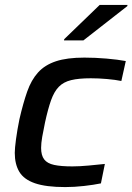

<svg xmlns="http://www.w3.org/2000/svg" viewBox="-20 -752 538 780"><path d="M245 8Q167 8 122 -7.5Q77 -23 58.5 -54Q40 -85 40 -131Q40 -149 45 -186.5Q50 -224 59 -268Q74 -333 90.5 -380Q107 -427 134.5 -457.5Q162 -488 207 -503Q252 -518 323 -518Q367 -518 413 -514Q459 -510 491 -504L473 -423Q449 -428 414.5 -431Q380 -434 349 -434Q300 -434 269 -426.5Q238 -419 219 -399.5Q200 -380 187.5 -345Q175 -310 163 -255Q156 -222 151.5 -196Q147 -170 147 -151Q147 -121 159.5 -104.5Q172 -88 200 -82Q228 -76 274 -76Q303 -76 340.5 -79.5Q378 -83 406 -86L390 -7Q361 -1 321.5 3.5Q282 8 245 8ZM240 -588 241 -593 385 -732H498L497 -727L319 -588Z"/></svg>

Font: Saira SemiExpanded Medium
Style: Italic
Weight: 500
Width: 6
Italic angle: -12°
Designer: Hector Gatti with collaboration of the Omnibus-Type team
Foundry: Omnibus-Type
Version: Version 1.101